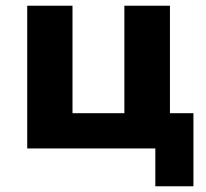

<svg xmlns="http://www.w3.org/2000/svg" viewBox="-20 -518 720 670"><path d="M522 132V0H75V-498H233V-123H414V-498H573V-123H655V132Z"/></svg>

Font: Nunito Sans 9pt ExtraBold
Style: Regular
Weight: 800
Version: Version 3.101;gftools[0.9.27]